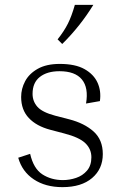

<svg xmlns="http://www.w3.org/2000/svg" viewBox="-20 -760 510 790"><path d="M244 -211 187 -226Q130 -241 98.5 -274.5Q67 -308 67 -361Q67 -395 83.5 -426Q100 -457 135.5 -477Q171 -497 226 -497Q290 -497 328 -475.5Q366 -454 381.5 -419.5Q397 -385 391 -344L334 -334Q345 -399 317 -433Q289 -467 225 -467Q174 -467 144 -443.5Q114 -420 114 -374Q114 -343 134 -320.5Q154 -298 207 -284L265 -269Q327 -253 365 -219Q403 -185 403 -126Q403 -65 359 -27.5Q315 10 237 10Q167 10 119 -22Q71 -54 55 -111L104 -127Q118 -66 154.5 -42.5Q191 -19 239 -19Q266 -19 293 -28Q320 -37 338 -58Q356 -79 356 -113Q356 -147 331 -171Q306 -195 244 -211ZM236 -579 217 -598Q244 -632 259.5 -663Q275 -694 288 -740H364Q310 -652 236 -579Z"/></svg>

Font: Inria Serif Light
Style: Regular
Weight: 300
Designer: Black Foundry Team
Foundry: Black Foundry
Version: Version 1.000; ttfautohint (v1.8.3)